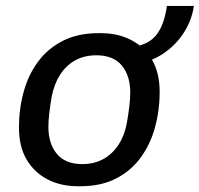

<svg xmlns="http://www.w3.org/2000/svg" viewBox="-20 -636 692 666"><path d="M250 10Q191.5 10 145.5 -13.5Q99.5 -37 72.6 -82.1Q45.8 -127.2 45.8 -193.5Q45.8 -258 62 -317.2Q78.2 -376.5 112 -422.1Q145.8 -467.8 198 -494.4Q250.2 -521 321.5 -521H330Q388.5 -521 434.4 -497.5Q480.2 -474 507 -429Q533.8 -384 533.8 -317.5Q533.8 -253 517.5 -193.8Q501.2 -134.5 467.6 -88.9Q434 -43.2 382.2 -16.6Q330.5 10 258.5 10ZM265.2 -66.8Q307 -66.8 339 -84.6Q371 -102.5 392 -135.4Q413 -168.2 420.2 -210.8Q425.8 -242 428.8 -269Q431.8 -296 431.8 -315Q431.8 -373.5 402.5 -408.9Q373.2 -444.2 314.2 -444.2Q272.5 -444.2 240.5 -426.4Q208.5 -408.5 188 -376.1Q167.5 -343.8 159.2 -300.2Q153.8 -269 150.8 -242Q147.8 -215 147.8 -196Q147.8 -137.5 177.4 -102.1Q207 -66.8 265.2 -66.8ZM439.5 -412 448.2 -474.8Q498.2 -482.8 524.1 -517.1Q550 -551.5 559 -615.5H652.5Q645.5 -565.8 617.1 -521.8Q588.8 -477.8 543.4 -448.2Q498 -418.8 439.5 -412Z"/></svg>

Font: Chivo Medium
Style: Italic
Weight: 500
Italic angle: -8.05°
Designer: Hector Gatti
Foundry: Omnibus-Type
Version: Version 2.002